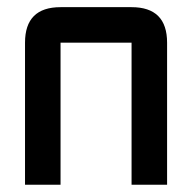

<svg xmlns="http://www.w3.org/2000/svg" viewBox="-20 -508 528 528"><path d="M341.8 -390.6H146.5V0H48.8V-390.6Q48.8 -488.3 146.5 -488.3H341.8Q439.5 -488.3 439.5 -390.6V0H341.8Z"/></svg>

Font: BabelStone Runic
Style: Regular
Weight: 400
Designer: Andrew West
Foundry: BabelStone
Version: Version 7.004 November 9, 2023